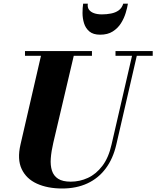

<svg xmlns="http://www.w3.org/2000/svg" viewBox="-20 -1034 870 1068"><path d="M326 14.5Q244.5 14.5 185.2 -12.5Q126 -39.5 100.5 -93.8Q75 -148 94 -230L214 -750H396.5L276.5 -240Q265.5 -193 262.5 -153.5Q259.5 -114 269 -84.8Q278.5 -55.5 303.5 -39.5Q328.5 -23.5 373.5 -23.5Q423.5 -23.5 469 -44.5Q514.5 -65.5 549.2 -111Q584 -156.5 600.5 -230L720.5 -750H747L627 -230Q609 -151.5 568 -96.8Q527 -42 466 -13.8Q405 14.5 326 14.5ZM119 -723.5V-750H491.5V-723.5ZM622.5 -723.5V-750H829.5V-723.5ZM537 -841Q498.5 -841 477.2 -859Q456 -877 447.5 -904.5Q439 -932 439 -961.5Q439 -991 442.5 -1013.5H468.5Q465.5 -993.5 474.8 -980.5Q484 -967.5 502.5 -960.8Q521 -954 547 -954Q573 -954 597.5 -958.8Q622 -963.5 640 -976.2Q658 -989 665.5 -1013.5H691.5Q688 -991 679 -961.5Q670 -932 652.8 -904.5Q635.5 -877 607.2 -859Q579 -841 537 -841Z"/></svg>

Font: Bodoni Moda 9pt ExtraBold
Style: Italic
Weight: 800
Italic angle: -13°
Designer: Owen Earl
Foundry: indestructible type
Version: Version 2.004